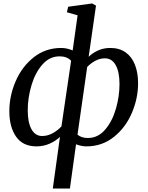

<svg xmlns="http://www.w3.org/2000/svg" viewBox="-20 -837 854 1111"><path d="M327 -45Q303.5 -22 267.8 -6Q232 10 191.5 10Q112.5 10 73.2 -46Q34 -102 34 -193.5Q34 -282 70.5 -366.8Q107 -451.5 175.2 -505.5Q243.5 -559.5 334 -559.5Q367.5 -559.5 400.5 -545L429 -748.5L367 -766L374.5 -798L513.5 -817L535.5 -804.5L493 -508.5Q516.5 -531.5 548.5 -545.5Q580.5 -559.5 618 -559.5Q671.5 -559.5 707.5 -533.5Q743.5 -507.5 761.2 -461.5Q779 -415.5 779 -355Q779 -268 743 -183.5Q707 -99 638.8 -44.5Q570.5 10 480 10Q451.5 10 420 -2L384.5 254H285.5ZM391.5 -485.5Q368 -511 325 -511Q266.5 -511 224.8 -463Q183 -415 161.8 -342.5Q140.5 -270 140.5 -198.5Q140.5 -128.5 162.2 -89.2Q184 -50 223.5 -50Q256 -50 285.5 -66.5Q315 -83 335.5 -105.5ZM428.5 -58Q451 -38.5 488.5 -38.5Q547 -38.5 588.5 -87Q630 -135.5 650.8 -208Q671.5 -280.5 671.5 -350.5Q671.5 -421 649.5 -460.2Q627.5 -499.5 587 -499.5Q558 -499.5 531.5 -485.2Q505 -471 484.5 -449.5Z"/></svg>

Font: Merriweather Text
Style: Italic
Weight: 400
Italic angle: -7.8°
Designer: Eben Sorkin
Foundry: Eben Sorkin
Version: Version 2.100